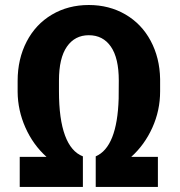

<svg xmlns="http://www.w3.org/2000/svg" viewBox="-20 -740 712 760"><path d="M358.9 -121.1Q443.8 -157.7 449.7 -349.6L450.2 -420.9Q450.2 -510.3 418.9 -555.4Q387.7 -600.6 331.5 -600.6Q276.4 -600.6 244.9 -555.4Q213.4 -510.3 213.4 -420.9V-378.4Q213.4 -268.6 237.3 -203.9Q261.2 -139.2 308.1 -121.1V0H58.1V-119.1H164.1Q110.8 -167 80.6 -235.1Q50.3 -303.2 49.8 -376.5V-419.9Q49.8 -506.3 85.4 -575.2Q121.1 -644 185.5 -682.1Q250 -720.2 331.5 -720.2Q412.1 -720.2 476.3 -682.9Q540.5 -645.5 576.4 -578.4Q612.3 -511.2 613.8 -427.2V-378.4Q613.8 -302.7 583 -234.6Q552.2 -166.5 499.5 -119.1H605V0H358.9Z"/></svg>

Font: Vazir FD
Style: Bold-FD
Weight: 700
Designer: Saber Rastikerdar
Foundry: Saber Rastikerdar
Version: Version 30.1.0